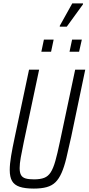

<svg xmlns="http://www.w3.org/2000/svg" viewBox="-20 -1096 519 1124"><path d="M178 8Q126 8 95 -2.5Q64 -13 50.5 -36.5Q37 -60 37 -101Q37 -135 45 -183Q53 -231 67 -296L150 -688H209L119 -263Q108 -211 101.5 -174Q95 -137 95 -112Q95 -86 103 -71.5Q111 -57 129.5 -51.5Q148 -46 179 -46Q216 -46 239 -55Q262 -64 277 -87.5Q292 -111 304 -153.5Q316 -196 330 -263L420 -688H479L397 -296Q381 -223 368.5 -171Q356 -119 340.5 -84Q325 -49 304.5 -29Q284 -9 253 -0.5Q222 8 178 8ZM387 -793 402 -864H459L443 -793ZM222 -793 237 -864H294L279 -793ZM330 -940V-945L403 -1076H466V-1071L371 -940Z"/></svg>

Font: Saira Condensed Light
Style: Italic
Weight: 300
Width: 3
Italic angle: -12°
Designer: Hector Gatti with collaboration of the Omnibus-Type team
Foundry: Omnibus-Type
Version: Version 1.101